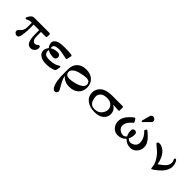

<svg xmlns="http://www.w3.org/2000/svg" viewBox="215 -2011 3567 3567"><g transform="rotate(45 1998.5 -227.5)"><path d="M48.8 -337.9Q48.8 -346.7 59.1 -365.2Q79.1 -401.4 99.1 -419.7Q119.1 -438 132.1 -441.4Q145 -444.8 164.1 -444.8H555.2Q571.3 -444.8 575.7 -438Q580.1 -431.2 580.1 -410.2V-382.8Q580.1 -358.9 576.7 -353Q573.2 -347.2 556.2 -346.2H434.1V-235.8Q434.1 -166 457.5 -137.5Q481 -108.9 511.2 -108.9Q538.1 -108.9 557.6 -127.9Q577.1 -147 589.8 -147Q619.6 -147 619.9 -104Q620.1 -61 588.6 -28.1Q557.1 4.9 509.8 4.9Q470.7 4.9 444.3 -17.6Q418 -40 406 -81.1Q394 -122.1 390.1 -160.6Q386.2 -199.2 386.2 -249V-346.2H241.2V-246.1Q241.2 -181.2 235.1 -125.5Q229 -69.8 224.1 -48.3Q219.2 -26.9 214.8 -18.1Q199.7 22.9 162.1 22.9Q137.2 22.9 116.2 3.9Q95.2 -15.1 95.2 -39.1Q95.2 -58.1 110.6 -74.5Q126 -90.8 144 -105Q162.1 -119.1 177.5 -153.1Q192.9 -187 192.9 -236.8V-346.2H168Q129.9 -346.2 104 -331.1Q78.1 -315.9 71.8 -315.9Q62 -315.9 55.4 -323Q48.8 -330.1 48.8 -337.9Z M707.5 -130.9Q707.5 -184.1 749.5 -235.8Q707.5 -282.7 707.5 -341.8Q707.5 -385.7 758.5 -420.4Q809.6 -455.1 939.5 -455.1H947.8Q1036.6 -455.1 1082.5 -450.9Q1128.4 -446.8 1139.4 -441.9Q1150.4 -437 1150.4 -426.8Q1150.4 -412.6 1133.8 -345.2Q1130.9 -332 1126.2 -326.9Q1121.6 -321.8 1112.5 -321.8Q1103.5 -321.8 1026.6 -339.4Q949.7 -356.9 908.7 -356.9Q819.8 -356.9 791.5 -331.1Q771.5 -311 771.5 -283.2Q771.5 -276.4 777.3 -259.8Q837.4 -299.8 922.4 -299.8Q962.4 -299.8 978 -278.8Q993.7 -257.8 993.7 -235.8Q993.7 -212.9 977.1 -192.4Q960.4 -171.9 923.3 -171.9Q837.4 -171.9 777.3 -211.9Q771.5 -193.8 771.5 -186Q771.5 -176.3 772.5 -169.9Q777.3 -142.1 791 -124.5Q804.7 -106.9 827.6 -99.4Q850.6 -91.8 869.6 -89.8Q888.7 -87.9 918.5 -87.9Q998.5 -91.8 1038.6 -105Q1077.6 -118.2 1119.6 -143.1Q1129.4 -148.9 1138.7 -148.9Q1150.9 -148.9 1150.4 -133.8Q1150.4 -132.8 1135.7 -62Q1131.8 -44.9 1130.1 -41Q1128.4 -37.1 1122.1 -31.5Q1115.7 -25.9 1099.6 -20Q1016.6 10.7 928.7 11.2H925.8Q826.7 11.2 767.1 -27.8Q707.5 -66.9 707.5 -130.9Z M1279.3 -109.9V-210.9Q1279.3 -323.7 1346.4 -387Q1413.6 -450.2 1526.4 -450.2Q1638.2 -450.2 1705.8 -387.2Q1773.4 -324.2 1773.4 -222.2Q1773.4 -120.1 1706.3 -57.6Q1639.2 4.9 1525.4 4.9Q1395.5 4.9 1322.3 -85Q1337.4 -18.1 1369.9 44.4Q1402.3 106.9 1426.3 145Q1450.2 183.1 1450.2 200.2Q1450.2 224.1 1432.4 240Q1414.6 255.9 1392.1 255.9Q1347.2 255.9 1313.5 166Q1298.3 125 1290.3 73.5Q1282.2 22 1280.8 -13.9Q1279.3 -49.8 1279.3 -109.9ZM1321.3 -184.1Q1321.3 -151.9 1343.8 -127.4Q1366.2 -103 1424.3 -103Q1454.1 -103 1501.2 -111.6Q1548.3 -120.1 1601.8 -137Q1655.3 -153.8 1693.4 -186.5Q1731.4 -219.2 1731.4 -259.8Q1731.4 -290.5 1709.5 -315.7Q1687.5 -340.8 1629.4 -340.8Q1607.4 -340.8 1564 -334Q1520.5 -327.1 1462.4 -311.5Q1404.3 -295.9 1362.8 -262.5Q1321.3 -229 1321.3 -184.1Z M1900.9 -220.2Q1900.9 -249 1908.4 -277.6Q1916 -306.2 1936.5 -337.6Q1957 -369.1 1989.5 -392.1Q2022 -415 2076.4 -429.9Q2130.9 -444.8 2200.7 -444.8H2478Q2493.2 -443.8 2497.1 -437Q2501 -430.2 2501 -411.1V-367.2Q2501 -344.2 2497.6 -337.6Q2494.1 -331.1 2481 -331.1Q2476.1 -331.1 2424.1 -335Q2372.1 -338.9 2339.8 -339.8Q2432.6 -280.8 2433.1 -184.1Q2433.1 -103 2369.6 -49.1Q2306.2 4.9 2189.9 4.9Q2057.1 4.9 1979 -57.6Q1900.9 -120.1 1900.9 -220.2ZM2000 -221.2Q2000 -179.2 2016.8 -129.6Q2033.7 -80.1 2069.8 -55.2Q2098.6 -34.2 2156.7 -34.2Q2202.6 -34.2 2239.7 -52.5Q2276.9 -70.8 2297.9 -98.9Q2318.8 -127 2329.3 -156Q2339.8 -185.1 2339.8 -209Q2339.8 -264.2 2295.4 -306.2Q2251 -348.1 2176.8 -348.1Q2082.5 -348.1 2041.3 -308.6Q2000 -269 2000 -221.2Z M2617.7 -189Q2617.7 -311 2762.7 -431.2Q2790.5 -454.1 2797.9 -454.1Q2809.1 -454.1 2829.3 -421.6Q2849.6 -389.2 2849.6 -379.9Q2849.6 -375 2845.2 -370.1Q2840.8 -365.2 2827.4 -353.5Q2814 -341.8 2802.7 -331.1Q2731.9 -262.2 2731.9 -189.9Q2731.9 -134.8 2774.4 -100.3Q2816.9 -65.9 2867.7 -65.9Q2904.8 -65.9 2938 -103V-105Q2908.2 -160.2 2907.7 -229Q2907.7 -264.2 2925.3 -277.1Q2942.9 -290 2961.9 -290Q2980 -290 2997.8 -277.1Q3015.6 -264.2 3015.6 -229Q3015.6 -160.2 2985.8 -105V-103Q3018.1 -65.9 3055.7 -65.9Q3103.5 -65.9 3147.7 -99.4Q3191.9 -132.8 3191.9 -192.9Q3191.9 -217.8 3186.8 -242.9Q3181.6 -268.1 3172.9 -287.6Q3164.1 -307.1 3154.1 -324.5Q3144 -341.8 3133.1 -355.5Q3122.1 -369.1 3114 -378.2Q3106 -387.2 3098.6 -394L3091.8 -399.9Q3084 -409.7 3084 -415Q3084 -422.9 3095 -438.5Q3106 -454.1 3113.8 -454.1Q3128.9 -454.1 3210 -376Q3306.2 -284.2 3305.7 -188Q3305.7 -109.9 3254.2 -52.5Q3202.6 4.9 3126 4.9Q3027.8 4.9 2961.9 -66.9Q2897.9 4.9 2797.9 4.9Q2718.8 4.9 2668.2 -52.5Q2617.7 -109.9 2617.7 -189ZM2924.8 -500Q2925.8 -506.8 2928.2 -516.8Q2930.7 -526.9 2941.2 -566.4Q2951.7 -606 2964.8 -655.8Q2979 -710.9 3020 -710.9Q3043.9 -710.9 3064.9 -693.4Q3085.9 -675.8 3085.9 -650.9Q3085.9 -632.8 3071.8 -616Q3057.6 -599.1 2990.7 -534.2Q2961.9 -506.3 2944.8 -488.8Z M3459.5 -439.9Q3493.7 -439.9 3529.5 -422.4Q3565.4 -404.8 3600.3 -370.4Q3635.3 -335.9 3662.8 -275.9Q3690.4 -215.8 3703.6 -140.1Q3747.6 -170.9 3766.1 -185.1Q3784.7 -199.2 3815.7 -228Q3846.7 -256.8 3859.6 -286.4Q3872.6 -315.9 3872.6 -349.1Q3872.6 -377 3861.1 -398.4Q3849.6 -419.9 3849.6 -425.8Q3849.6 -434.6 3856 -441.9Q3862.3 -449.2 3872.6 -449.2Q3893.6 -449.2 3913.6 -403.6Q3933.6 -357.9 3933.6 -312Q3933.6 -187 3796.4 -71.8Q3778.3 -55.7 3737.8 -25.9Q3697.3 3.9 3687.3 3.9Q3677.2 3.9 3674.8 -5.6Q3672.4 -15.1 3669.9 -43.5Q3667.5 -71.8 3658.7 -101.1Q3641.6 -157.2 3602.5 -212.6Q3563.5 -268.1 3528.6 -300Q3493.7 -332 3459 -360.1Q3424.3 -388.2 3422.4 -390.1Q3412.6 -399.9 3412.6 -410.9Q3412.6 -421.9 3423.6 -430.9Q3434.6 -439.9 3459.5 -439.9Z"/></g></svg>

Font: CMU Serif
Style: Bold
Weight: 700
Version: Version 0.7.0